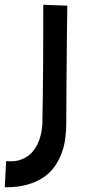

<svg xmlns="http://www.w3.org/2000/svg" viewBox="-105 -501 376 808"><path d="M178.2 -477.1Q177.2 -401.9 176.5 -340.6Q175.8 -279.3 175.5 -229.7Q175.3 -180.2 174.8 -142.1Q174.3 -104 174.3 -75.7Q173.8 -9.3 173.8 25.9Q173.3 51.8 169.7 81.3Q166 110.8 155.8 139.9Q145.5 168.9 127.7 195.8Q109.9 222.7 81.1 243.2Q52.2 263.7 11.5 275.6Q-29.3 287.6 -85 287.1L-79.1 176.8Q-51.3 179.7 -30 174.6Q-8.8 169.4 7.1 159.2Q22.9 148.9 34.2 135Q45.4 121.1 52.7 106Q69.8 70.8 73.2 23.9Q74.2 -28.3 75.2 -102.1Q76.2 -165.5 76.7 -259.8Q77.1 -354 77.1 -481Z"/></svg>

Font: McLaren
Style: Regular
Weight: 400
Designer: Astigmatic (AOETI)
Foundry: Astigmatic (AOETI)
Version: Version 1.000